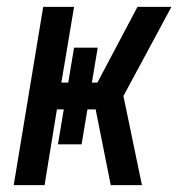

<svg xmlns="http://www.w3.org/2000/svg" viewBox="-20 -540 540 560"><path d="M20 0 106 -520H196L159 -299H179L196 -401H265L248 -299H264L381 -520H480L340 -260L394 0H303L259 -221H235L218 -119H149L166 -221H146L110 0Z"/></svg>

Font: Iosevka Term Curly SmBd Obl
Style: Regular
Weight: 600
Italic angle: -9°
Designer: Belleve Invis
Foundry: Belleve Invis
Version: Version 32.3.0